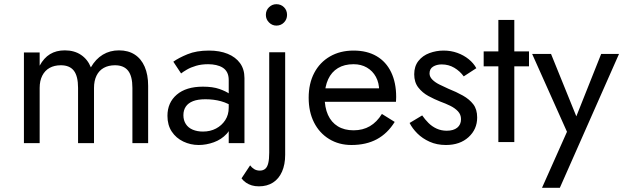

<svg xmlns="http://www.w3.org/2000/svg" viewBox="-20 -696 2970 915"><path d="M686 -287Q686 -340 669.5 -378Q653 -416 622 -436Q591 -456 547 -456Q504 -456 470 -435.5Q436 -415 413 -375Q398 -413 366 -434.5Q334 -456 289 -456Q248 -456 218.5 -438Q189 -420 169 -383V-446H94V-14H169V-277Q169 -311 181.5 -335.5Q194 -360 216.5 -372.5Q239 -385 270 -385Q312 -385 332 -359Q352 -333 352 -277V-14H428V-277Q428 -311 440 -335.5Q452 -360 474.5 -372.5Q497 -385 528 -385Q570 -385 590.5 -359Q611 -333 611 -277V-14H686Z M854 -147Q854 -171 865.5 -188Q877 -205 900 -214Q923 -223 959 -223Q999 -223 1033.5 -213.5Q1068 -204 1101 -181V-225Q1094 -234 1075.5 -247.5Q1057 -261 1025.5 -272Q994 -283 947 -283Q867 -283 822.5 -245Q778 -207 778 -144Q778 -100 798.5 -69Q819 -38 853.5 -21.5Q888 -5 927 -5Q963 -5 999 -18Q1035 -31 1060 -58Q1085 -85 1085 -127L1070 -183Q1070 -149 1053.5 -123.5Q1037 -98 1009.5 -83.5Q982 -69 947 -69Q920 -69 898.5 -78Q877 -87 865.5 -105Q854 -123 854 -147ZM843 -346Q853 -354 871 -364.5Q889 -375 914.5 -382.5Q940 -390 972 -390Q992 -390 1010 -386Q1028 -382 1041.5 -373.5Q1055 -365 1062.5 -350.5Q1070 -336 1070 -314V-14H1145V-324Q1145 -366 1124 -395Q1103 -424 1065 -439.5Q1027 -455 976 -455Q916 -455 873.5 -437.5Q831 -420 806 -402Z M1247 -625Q1247 -604 1262 -589Q1277 -574 1297 -574Q1319 -574 1333.5 -589Q1348 -604 1348 -625Q1348 -647 1333.5 -661.5Q1319 -676 1297 -676Q1277 -676 1262 -661.5Q1247 -647 1247 -625ZM1172 92 1131 154Q1140 166 1152.5 174.5Q1165 183 1180 187.5Q1195 192 1214 192Q1253 192 1281 174Q1309 156 1324 122Q1339 88 1339 42V-447H1263V32Q1263 62 1258.5 81Q1254 100 1244 108.5Q1234 117 1218 117Q1203 117 1191.5 110Q1180 103 1172 92Z M1655 -5Q1725 -5 1776 -32.5Q1827 -60 1861 -115L1800 -153Q1776 -114 1742.5 -94.5Q1709 -75 1665 -75Q1621 -75 1590 -94Q1559 -113 1543 -148.5Q1527 -184 1527 -235Q1528 -284 1544 -318.5Q1560 -353 1590.5 -371.5Q1621 -390 1665 -390Q1701 -390 1728.5 -374Q1756 -358 1771.5 -329.5Q1787 -301 1787 -263Q1787 -256 1784 -246.5Q1781 -237 1778 -232L1808 -275H1498V-211H1867Q1867 -213 1867.5 -220Q1868 -227 1868 -234Q1868 -302 1844 -352Q1820 -402 1774.5 -428.5Q1729 -455 1665 -455Q1601 -455 1552.5 -427Q1504 -399 1477.5 -348.5Q1451 -298 1451 -230Q1451 -163 1476.5 -112.5Q1502 -62 1548.5 -33.5Q1595 -5 1655 -5Z M1992 -146 1932 -110Q1945 -84 1969 -60Q1993 -36 2027.5 -20.5Q2062 -5 2105 -5Q2172 -5 2213 -42.5Q2254 -80 2254 -136Q2254 -175 2235.5 -199Q2217 -223 2186 -240.5Q2155 -258 2117 -273Q2095 -283 2074.5 -293Q2054 -303 2040.5 -316.5Q2027 -330 2027 -346Q2027 -368 2044 -378.5Q2061 -389 2085 -389Q2118 -389 2145 -373Q2172 -357 2190 -332L2250 -371Q2237 -395 2213.5 -414Q2190 -433 2159.5 -444Q2129 -455 2094 -455Q2059 -455 2026.5 -443Q1994 -431 1974 -405.5Q1954 -380 1954 -342Q1954 -304 1973.5 -279Q1993 -254 2021.5 -238.5Q2050 -223 2078 -212Q2103 -203 2125.5 -192Q2148 -181 2162.5 -165.5Q2177 -150 2177 -128Q2177 -102 2159 -87.5Q2141 -73 2109 -73Q2083 -73 2061 -83Q2039 -93 2022 -110Q2005 -127 1992 -146Z M2285 -451V-380H2501V-451ZM2355 -601V-19H2431V-601Z M2930 -439H2845L2712 -105L2743 -101L2606 -439H2516L2682 -68L2563 199H2648Z"/></svg>

Font: SpinnyJost Regular
Style: Regular
Weight: 400
Version: Version 3.710